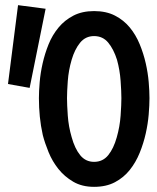

<svg xmlns="http://www.w3.org/2000/svg" viewBox="-20 -713 611 745"><path d="M258 -181Q270 -137 291 -111Q312 -85 345 -85Q379 -85 400 -111Q421 -137 433 -180Q445 -222 448 -264.5Q451 -307 451 -332Q451 -357 448 -399Q445 -441 434 -481Q421 -522 400 -547.5Q379 -573 345 -573Q312 -573 291 -547.5Q270 -522 258 -481Q246 -440 243 -398.5Q240 -357 240 -332Q240 -307 243 -264.5Q246 -222 258 -181ZM345 -670Q392 -670 426 -652.5Q460 -635 483.5 -606.5Q507 -578 522 -541.5Q537 -505 545.5 -467.5Q554 -430 557 -394.5Q560 -359 560 -332Q560 -305 557 -269Q554 -233 545.5 -195Q537 -157 522 -120Q507 -83 483.5 -53.5Q460 -24 426 -6Q392 12 345 12Q298 12 264 -8Q230 -28 206.5 -57.5Q183 -87 168.5 -122.5Q154 -158 146 -189Q138 -225 134.5 -260.5Q131 -296 131 -332Q131 -359 134 -394.5Q137 -430 145.5 -467.5Q154 -505 168.5 -541Q183 -577 207 -606Q231 -635 265 -652.5Q299 -670 345 -670ZM50 -693 157 -679 95 -372 11 -387Z"/></svg>

Font: Codetta
Style: Bold
Weight: 700
Designer: Ulrich Proeller
Foundry: PROSA GmbH
Version: Version 2.00;September 29, 2018;FontCreator 11.5.0.2427 64-b